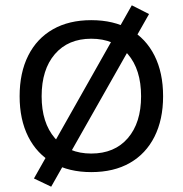

<svg xmlns="http://www.w3.org/2000/svg" viewBox="-20 -637 690 724"><path d="M173 67 108 36 477 -617 542 -584ZM324 12Q240 12 179.5 -22.5Q119 -57 86.5 -121.5Q54 -186 54 -274Q54 -363 86.5 -427.5Q119 -492 179.5 -526.5Q240 -561 324 -561Q409 -561 469.5 -526.5Q530 -492 562.5 -427.5Q595 -363 595 -274Q595 -186 562.5 -121.5Q530 -57 469.5 -22.5Q409 12 324 12ZM324 -58Q412 -58 462 -116Q512 -174 512 -274Q512 -375 462 -433Q412 -491 324 -491Q237 -491 187 -433Q137 -375 137 -274Q137 -174 187 -116Q237 -58 324 -58Z"/></svg>

Font: Azeret Mono Thin Light
Style: Regular
Weight: 300
Version: Version 1.002